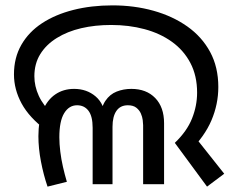

<svg xmlns="http://www.w3.org/2000/svg" viewBox="-20 -686 873 715"><path d="M631 -154Q676 -197 695 -244.5Q714 -292 714 -341Q714 -404 689 -451.5Q664 -499 620 -530.5Q576 -562 518 -577.5Q460 -593 394 -593Q334 -593 282.5 -581Q231 -569 191.5 -544.5Q152 -520 130 -484.5Q108 -449 108 -402Q108 -365 124.5 -329Q141 -293 178 -258L152 -201Q89 -248 60.5 -300.5Q32 -353 32 -409Q32 -471 59.5 -519Q87 -567 136.5 -599.5Q186 -632 253 -649Q320 -666 399 -666Q480 -666 551.5 -646Q623 -626 677.5 -587.5Q732 -549 762.5 -492.5Q793 -436 793 -362Q793 -298 767.5 -238Q742 -178 686 -123L700 -184L815 -39L751 9ZM157 9Q142 -35 132.5 -84.5Q123 -134 123 -179Q123 -235 139.5 -274.5Q156 -314 186 -334.5Q216 -355 256 -355Q303 -355 336 -327Q369 -299 374 -243H352Q356 -286 372.5 -310.5Q389 -335 414.5 -345Q440 -355 469 -355Q525 -355 558 -321Q591 -287 591 -227V0H513V-220Q513 -227 511.5 -239Q510 -251 504.5 -263.5Q499 -276 487.5 -285Q476 -294 456 -294Q428 -294 413.5 -273Q399 -252 399 -214V0H325V-210Q325 -253 309.5 -273.5Q294 -294 267 -294Q237 -294 219 -264.5Q201 -235 201 -175Q201 -150 204.5 -121.5Q208 -93 214.5 -64.5Q221 -36 229 -9L157 9Z"/></svg>

Font: hexoriya15
Style: Book
Weight: 400
Designer: Jelle Bosma - Monotype Design Team
Foundry: Monotype Imaging Inc.
Version: Version 2.003